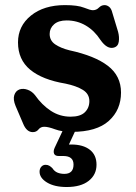

<svg xmlns="http://www.w3.org/2000/svg" viewBox="-20 -506 531 752"><path d="M241 -426Q209 -426 191.8 -410.8Q174.5 -395.5 174.5 -373Q174.5 -347 196.2 -332.2Q218 -317.5 252 -309Q351.5 -287.5 402.8 -248Q454 -208.5 454 -143.5Q454 -75.5 406.2 -32.5Q358.5 10.5 261.5 10.5Q222.5 10.5 195.8 0.5Q169 -9.5 153.5 -9.5Q139 -9.5 130.8 1Q122.5 11.5 108.5 11.5Q84 11.5 70.5 -22L41 -91Q30.5 -116.5 36 -133.5Q41.5 -150.5 57 -156Q71.5 -160.5 88.2 -154.5Q105 -148.5 117 -133.5Q144 -95 179 -72Q214 -49 256.5 -49Q294.5 -49 312.2 -66.2Q330 -83.5 330 -110Q330 -138 304.8 -153.8Q279.5 -169.5 236.5 -178.5Q146 -193.5 98.2 -233Q50.5 -272.5 50.5 -340Q50.5 -404 101.2 -445Q152 -486 234.5 -486Q284 -486 309 -476Q334 -466 343.5 -466Q357.5 -466 367.2 -476Q377 -486 389.5 -486Q399 -486 407.5 -479.2Q416 -472.5 420 -456L442.5 -381.5Q448 -361 445.2 -342.5Q442.5 -324 425.5 -319.5Q399.5 -312.5 373.5 -349.5Q350 -386 316 -406Q282 -426 241 -426ZM232.5 -9H282L250 60Q254.5 60 259.5 60Q305.5 60 331.8 80.5Q358 101 358 139Q358 178.5 327.2 202.5Q296.5 226.5 241 226.5Q193.5 226.5 164.2 208.8Q135 191 135 166.5Q135 154.5 141.8 147Q148.5 139.5 158.5 139.5Q167 139.5 173.2 143.2Q179.5 147 185 152.5Q193 165 205 170Q217 175 232 175Q268 175 268 138.5Q268 105 228 105H210Q195.5 105 191.8 95.8Q188 86.5 194 73Z"/></svg>

Font: Fraunces 9pt S100 SemiBold
Style: Regular
Weight: 600
Version: Version 1.000; ttfautohint (v1.8.3)